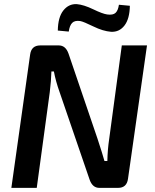

<svg xmlns="http://www.w3.org/2000/svg" viewBox="-20 -910 752 930"><path d="M313 -757 260 -762Q261 -827 287 -859.5Q313 -892 352 -890Q386 -887 431.5 -865Q477 -843 499 -840Q527 -836 539.5 -847.5Q552 -859 556 -887L609 -882Q608 -819 583 -786.5Q558 -754 518 -756Q479 -759 432 -782Q385 -805 369 -808Q342 -812 329.5 -799Q317 -786 313 -757ZM692 -690 600 -44Q594 0 552 0H461Q428 0 414 -40L269 -463Q250 -516 241 -564H229Q228 -520 221 -463L158 0H35L126 -646Q132 -690 175 -690H265Q298 -690 312 -650L452 -239Q477 -163 486 -130H500Q501 -184 509 -238L570 -690Z"/></svg>

Font: Exo 2.0 Semi Bold
Style: Italic
Weight: 600
Italic angle: -8°
Designer: Natanael Gama
Version: Version 1.001;PS 001.001;hotconv 1.0.70;makeotf.lib2.5.58329